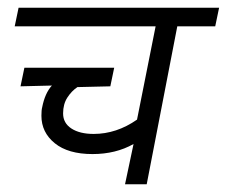

<svg xmlns="http://www.w3.org/2000/svg" viewBox="-20 -476 586 496"><path d="M359 0H303L325 -104Q279 -78 219 -78Q156 -78 121.5 -106Q87 -134 87 -177Q87 -192 89 -199Q96 -235 114 -255L33 -253L43 -301H275L265 -253L180 -251Q165 -241 154 -224Q143 -207 143 -183Q143 -158 164.5 -144Q186 -130 222 -130Q281 -130 334 -167L382 -408H18L28 -456H546L536 -408H438Z"/></svg>

Font: Cambay Devanagari
Style: Italic
Weight: 400
Italic angle: -11°
Designer: Pooja Saxena
Foundry: Pooja Saxena
Version: Version 1.018;PS 001.018;hotconv 1.0.70;makeotf.lib2.5.58329